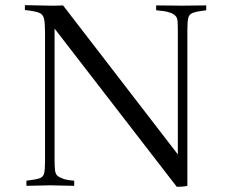

<svg xmlns="http://www.w3.org/2000/svg" viewBox="-20 -721 888 746"><path d="M667 5 192 -610V-104Q192 -76 193.5 -61.5Q195 -47 202 -39Q210 -32 225 -26.5Q240 -21 268 -19Q269 -9 268 1Q246 1 219.5 0Q193 -1 175 -1Q157 -1 130.5 0Q104 1 83 1Q82 -9 83 -19Q118 -23 133 -28Q148 -33 151.5 -47.5Q155 -62 155 -95V-592Q155 -631 151 -648.5Q147 -666 130.5 -672Q114 -678 77 -682Q76 -691 77 -701Q100 -701 125.5 -700Q151 -699 176 -699Q179 -699 195.5 -699Q212 -699 225 -700L671 -121V-595Q671 -622 670 -637.5Q669 -653 661 -660Q646 -677 587 -681Q586 -691 587 -700Q608 -700 639 -699.5Q670 -699 688 -699Q706 -699 732.5 -699.5Q759 -700 781 -700Q782 -691 781 -681Q746 -677 730.5 -671.5Q715 -666 711.5 -651.5Q708 -637 708 -604V1Q701 3 688.5 4Q676 5 667 5Z"/></svg>

Font: Castoro Titling
Style: Regular
Weight: 400
Version: Version 2.04